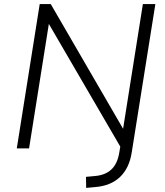

<svg xmlns="http://www.w3.org/2000/svg" viewBox="-20 -725 806 938"><path d="M401 193 400 139 443 135Q494 131 524 103Q554 75 563 19L572 -35L575 4L210 -623H221L122 0H62L174 -705H228L590 -81H579L678 -705H739L624 17Q618 57 603.5 87.5Q589 118 566.5 139.5Q544 161 513.5 173.5Q483 186 444 189Z"/></svg>

Font: Nunito Sans 10pt Light
Style: Italic
Weight: 300
Italic angle: -9°
Designer: Vernon Adams
Foundry: Vernon Adams
Version: Version 3.101;gftools[0.9.27]